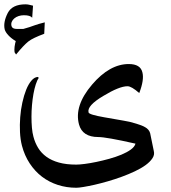

<svg xmlns="http://www.w3.org/2000/svg" viewBox="-28 -674 798 895"><path d="M635.7 -336.9Q645 -302.2 621.1 -240.2Q585 -272 566.4 -272Q528.3 -272 454.1 -227.1Q376.5 -181.2 384.8 -149.9Q386.2 -144.5 405 -138.9Q423.8 -133.3 457.5 -127.4Q514.2 -117.7 547.9 -111.6Q581.5 -105.5 590.8 -102.5H589.8Q629.4 -91.8 648.2 -81.3Q667 -70.8 671.9 -53.2L689 30.3Q693.4 47.4 682.6 63.7Q671.9 80.1 650.9 95.5Q629.9 110.8 600.8 124.5Q571.8 138.2 539.8 149.9Q507.8 161.6 474.9 171.1Q441.9 180.7 412.8 187.3Q383.8 193.8 361.3 197.5Q338.9 201.2 327.6 201.2Q282.2 201.2 241.5 188Q200.7 174.8 167.7 149.7Q134.8 124.5 110.6 87.9Q86.4 51.3 74.2 4.9Q66.9 -23.4 65.2 -57.9Q63.5 -92.3 66.2 -127.4Q68.8 -162.6 76.2 -196Q83.5 -229.5 94 -255.6Q104.5 -281.7 118.4 -298.1Q132.3 -314.5 148.4 -315.4L152.8 -311Q145 -300.3 138.7 -280.5Q132.3 -260.7 127.9 -236.1Q123.5 -211.4 121.1 -184.1Q118.7 -156.7 118.7 -129.9Q118.7 -103 120.8 -78.6Q123 -54.2 127.9 -36.6Q135.3 -8.3 149.9 15.6Q164.6 39.6 188.5 56.9Q212.4 74.2 246.6 83.7Q280.8 93.3 327.6 93.3Q342.3 93.3 367.2 90.1Q392.1 86.9 421.4 80.8Q450.7 74.7 481.4 66.2Q512.2 57.6 538.1 46.9Q564 36.1 581.8 23.2Q599.6 10.3 603.5 -4.4Q534.7 -20 491.5 -27.6Q448.2 -35.2 430.2 -35.2Q356.4 -35.2 340.3 -93.8Q316.9 -180.7 400.9 -279.3Q482.9 -375.5 572.3 -375.5Q626.5 -375.5 635.7 -336.9ZM178.2 -516.6Q151.9 -506.8 133.5 -498Q115.2 -489.3 104 -480.5Q82 -462.9 46.9 -419.9L40 -430.2Q39.1 -434.6 39.1 -441.7Q39.1 -448.7 40 -456.3Q41 -463.9 42.5 -470.9Q43.9 -478 45.4 -482.4Q24.4 -495.1 11.2 -509.3Q-2 -523.4 -5.9 -536.1Q-14.2 -569.8 8.3 -613.8Q29.3 -653.8 90.8 -653.8Q98.6 -653.8 106.9 -652.1Q115.2 -650.4 126 -647.5L122.1 -591.3Q112.8 -603 83.5 -603Q70.3 -603 58.6 -599.1Q46.9 -595.2 38.6 -588.1Q30.3 -581.1 26.6 -571.8Q22.9 -562.5 25.9 -551.8Q29.8 -539.1 50.8 -539.1H80.6Q97.7 -543.5 109.4 -547.6Q121.1 -551.8 131.6 -555.4Q142.1 -559.1 153.3 -562.5Q164.6 -565.9 180.7 -569.8Z"/></svg>

Font: XB Khoramshahr
Style: Oblique
Weight: 400
Italic angle: 12°
Designer: Behnam
Foundry: Irmug
Version: Version 8.005 2009